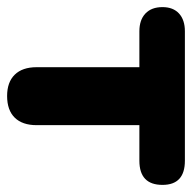

<svg xmlns="http://www.w3.org/2000/svg" viewBox="-21 -511 540 540"><g transform="rotate(90 249.0 -241.0)"><path d="M249 9Q210 9 189 -12.5Q168 -34 168 -74V-363H67Q35 -363 17 -380Q-1 -397 -1 -428Q-1 -458 17 -474.5Q35 -491 67 -491H431Q499 -491 499 -428Q499 -363 431 -363H331V-74Q331 -34 310 -12.5Q289 9 249 9Z"/></g></svg>

Font: Chiron GoRound TC EB
Style: Regular
Weight: 700
Designer: Ryoko NISHIZUKA 西塚涼子 (kana, bopomofo & ideographs); Paul D. Hunt (Latin, Greek & Cyrillic); Sandoll Communications 산돌커뮤니
Foundry: Adobe
Version: Version 1.000;hotconv 1.1.1;makeotfexe 2.6.0